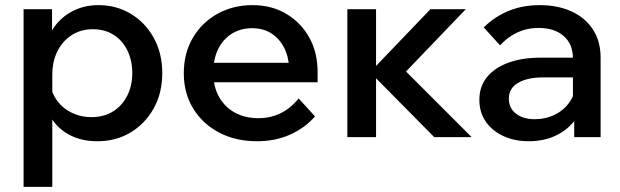

<svg xmlns="http://www.w3.org/2000/svg" viewBox="-20 -535 2418 749"><path d="M184 194H72V-499H183V-345H159Q166 -395 194 -433Q222 -471 266 -493Q310 -515 364 -515Q434 -515 490.5 -481Q547 -447 580 -387Q613 -327 613 -250Q613 -172 579.5 -112Q546 -52 489 -18Q432 16 360 16Q294 16 246 -11.5Q198 -39 173.5 -86.5Q149 -134 153 -193L176 -211Q181 -172 203 -142Q225 -112 260 -95Q295 -78 336 -78Q385 -78 420.5 -100Q456 -122 476 -161Q496 -200 496 -250Q496 -299 477 -338Q458 -377 423.5 -399Q389 -421 342 -421Q296 -421 260.5 -398.5Q225 -376 204.5 -336Q184 -296 184 -242Z M1145 -151 1209 -81Q1170 -36 1112 -10Q1054 16 983 16Q899 16 834.5 -18Q770 -52 733.5 -112Q697 -172 697 -249Q697 -327 732 -387Q767 -447 828 -481Q889 -515 965 -515Q1039 -515 1096 -481.5Q1153 -448 1186 -389.5Q1219 -331 1219 -254V-248H1108V-259Q1108 -309 1089.5 -346.5Q1071 -384 1039 -404.5Q1007 -425 964 -425Q919 -425 884.5 -403.5Q850 -382 831 -343.5Q812 -305 812 -251Q812 -197 834.5 -157Q857 -117 896.5 -95.5Q936 -74 988 -74Q1083 -74 1145 -151ZM1219 -214H775V-290H1203L1219 -253Z M1674 0 1418 -259H1429L1659 -499H1797L1536 -227L1523 -297L1820 0ZM1335 0V-499H1447V0Z M2323 0H2220V-99L2215 -120V-307Q2215 -363 2179 -394.5Q2143 -426 2081 -426Q2036 -426 1997.5 -408Q1959 -390 1931 -358L1867 -428Q1908 -469 1963 -492Q2018 -515 2085 -515Q2156 -515 2209.5 -490.5Q2263 -466 2293 -420Q2323 -374 2323 -310ZM2043 16Q1986 16 1942 -5Q1898 -26 1874 -62Q1850 -98 1850 -146Q1850 -198 1880 -234.5Q1910 -271 1963.5 -290.5Q2017 -310 2087 -310H2227V-233H2097Q2038 -233 2001.5 -212Q1965 -191 1965 -150Q1965 -113 1993 -91.5Q2021 -70 2066 -70Q2109 -70 2145 -88Q2181 -106 2202.5 -137.5Q2224 -169 2227 -210L2263 -193Q2263 -132 2235 -84.5Q2207 -37 2157 -10.5Q2107 16 2043 16Z"/></svg>

Font: Wix Madefor Display SemiBold
Style: Regular
Weight: 600
Designer: Dalton Maag Ltd
Foundry: Dalton Maag Ltd
Version: Version 3.100